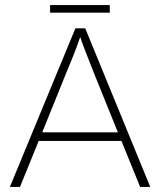

<svg xmlns="http://www.w3.org/2000/svg" viewBox="-20 -739 634 759"><path d="M59 0H19L278 -627H317L574 0H534L460 -182H133ZM297 -593Q288 -566 276.5 -536Q265 -506 244 -456L147 -216H446L349 -456Q327 -511 314 -545.5Q301 -580 297 -593ZM414 -719V-689H178V-719Z"/></svg>

Font: Blinker ExtraLight
Style: Regular
Weight: 200
Designer: Juergen Huber
Foundry: supertype
Version: Version 1.017;hotconv 1.0.117;makeotfexe 2.5.65602